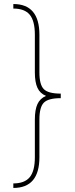

<svg xmlns="http://www.w3.org/2000/svg" viewBox="-20 -785 373 949"><path d="M280.3 -299.8Q218.8 -299.8 196.8 -277.6Q174.8 -255.4 174.8 -194.3V-7.8Q174.8 144 45.9 144V121.6Q101.6 121.6 127 90.8Q152.3 60.1 152.3 -7.8V-194.3Q152.3 -242.2 165 -270.3Q177.7 -298.3 207.5 -311Q177.7 -323.2 165 -351.1Q152.3 -378.9 152.3 -426.8V-613.3Q152.3 -681.6 127 -712.2Q101.6 -742.7 45.9 -742.7V-765.1Q174.8 -765.1 174.8 -613.3V-426.8Q174.8 -366.2 196.8 -344.2Q218.8 -322.3 280.3 -322.3Z"/></svg>

Font: Inter Display Thin
Style: Regular
Weight: 100
Designer: Rasmus Andersson
Foundry: rsms
Version: Version 4.000;git-a52131595